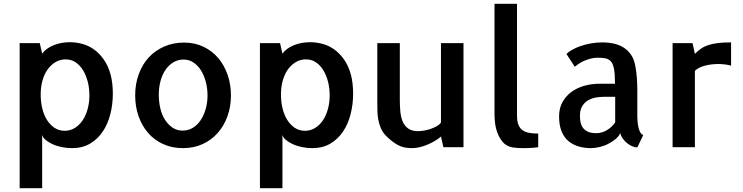

<svg xmlns="http://www.w3.org/2000/svg" viewBox="-20 -779 3931 1016"><path d="M565.4 -383.8Q577.1 -338.9 577.1 -283.2Q577.1 -227.5 564 -175.3Q550.8 -123 523.9 -83Q497.1 -43 456.5 -19Q416 4.9 361.3 4.9Q332 4.9 304.7 -1Q277.3 -6.8 255.9 -17.1Q234.4 -27.3 220.2 -39.6Q206.1 -51.8 203.1 -65.4V216.8H84V-550.8H190.4L203.1 -495.1Q222.7 -522.5 262.2 -539.1Q301.8 -555.7 349.6 -555.7Q381.8 -555.7 415 -546.9Q448.2 -538.1 477.1 -517.6Q505.9 -497.1 529.3 -463.9Q552.7 -430.7 565.4 -383.8ZM322.3 -86.9Q351.6 -86.9 375.5 -101.6Q399.4 -116.2 416.5 -141.1Q433.6 -166 443.4 -200.7Q453.1 -235.4 453.1 -274.4Q453.1 -312.5 444.3 -346.7Q435.5 -380.9 419.4 -407.2Q403.3 -433.6 380.4 -449.2Q357.4 -464.8 327.1 -464.8Q297.9 -464.8 273.4 -450.2Q249 -435.5 231.4 -410.6Q213.9 -385.7 204.6 -352.1Q195.3 -318.4 195.3 -279.3Q195.3 -240.2 203.6 -205.6Q211.9 -170.9 228.5 -144.5Q245.1 -118.2 268.6 -102.5Q292 -86.9 322.3 -86.9Z M954.1 -553.7Q1010.7 -553.7 1056.6 -531.7Q1102.5 -509.8 1134.8 -471.7Q1167 -433.6 1184.6 -382.8Q1202.1 -332 1202.1 -273.4Q1202.1 -214.8 1183.6 -163.6Q1165 -112.3 1131.3 -74.7Q1097.7 -37.1 1051.3 -16.1Q1004.9 4.9 948.2 4.9Q890.6 4.9 843.3 -16.6Q795.9 -38.1 763.2 -76.2Q730.5 -114.3 712.9 -165Q695.3 -215.8 695.3 -275.4Q695.3 -335 714.4 -386.7Q733.4 -438.5 767.1 -475.1Q800.8 -511.7 848.6 -532.7Q896.5 -553.7 954.1 -553.7ZM946.3 -87.9Q975.6 -87.9 999.5 -102.1Q1023.4 -116.2 1040.5 -141.1Q1057.6 -166 1067.9 -200.2Q1078.1 -234.4 1078.1 -273.4Q1078.1 -312.5 1068.8 -346.7Q1059.6 -380.9 1043.5 -406.7Q1027.3 -432.6 1003.9 -448.2Q980.5 -463.9 951.2 -463.9Q921.9 -463.9 897.5 -449.2Q873 -434.6 856 -409.7Q838.9 -384.8 829.6 -351.1Q820.3 -317.4 820.3 -278.3Q820.3 -239.3 828.6 -204.6Q836.9 -169.9 853.5 -144.5Q870.1 -119.1 893.1 -103.5Q916 -87.9 946.3 -87.9Z M1836.9 -383.8Q1848.6 -338.9 1848.6 -283.2Q1848.6 -227.5 1835.4 -175.3Q1822.3 -123 1795.4 -83Q1768.6 -43 1728 -19Q1687.5 4.9 1632.8 4.9Q1603.5 4.9 1576.2 -1Q1548.8 -6.8 1527.3 -17.1Q1505.9 -27.3 1491.7 -39.6Q1477.5 -51.8 1474.6 -65.4V216.8H1355.5V-550.8H1461.9L1474.6 -495.1Q1494.1 -522.5 1533.7 -539.1Q1573.2 -555.7 1621.1 -555.7Q1653.3 -555.7 1686.5 -546.9Q1719.7 -538.1 1748.5 -517.6Q1777.3 -497.1 1800.8 -463.9Q1824.2 -430.7 1836.9 -383.8ZM1593.8 -86.9Q1623 -86.9 1647 -101.6Q1670.9 -116.2 1688 -141.1Q1705.1 -166 1714.8 -200.7Q1724.6 -235.4 1724.6 -274.4Q1724.6 -312.5 1715.8 -346.7Q1707 -380.9 1690.9 -407.2Q1674.8 -433.6 1651.9 -449.2Q1628.9 -464.8 1598.6 -464.8Q1569.3 -464.8 1544.9 -450.2Q1520.5 -435.5 1502.9 -410.6Q1485.4 -385.7 1476.1 -352.1Q1466.8 -318.4 1466.8 -279.3Q1466.8 -240.2 1475.1 -205.6Q1483.4 -170.9 1500 -144.5Q1516.6 -118.2 1540 -102.5Q1563.5 -86.9 1593.8 -86.9Z M1976.6 -531.2V-550.8H2095.7V-251Q2095.7 -216.8 2098.6 -187Q2101.6 -157.2 2111.3 -134.8Q2121.1 -112.3 2140.6 -98.6Q2160.2 -85 2192.4 -85Q2202.1 -85 2219.7 -87.4Q2237.3 -89.8 2255.4 -95.7Q2273.4 -101.6 2289.6 -110.4Q2305.7 -119.1 2313.5 -130.9V-137.7V-138.7V-357.4V-358.4V-550.8H2432.6V0H2326.2L2313.5 -56.6Q2301.8 -45.9 2284.2 -35.2Q2266.6 -24.4 2245.6 -15.1Q2224.6 -5.9 2202.6 -0.5Q2180.7 4.9 2159.2 4.9Q2135.7 4.9 2117.2 0.5Q2098.6 -3.9 2082.5 -13.2Q2066.4 -22.5 2051.8 -34.2Q2037.1 -45.9 2022.5 -60.5Q2005.9 -77.1 1996.1 -99.1Q1986.3 -121.1 1981.9 -145Q1977.5 -168.9 1977.1 -193.4Q1976.6 -217.8 1976.6 -241.2V-532.2Z M2715.8 -168Q2715.8 -134.8 2724.6 -115.7Q2733.4 -96.7 2749 -87.4Q2764.6 -78.1 2784.7 -75.2Q2804.7 -72.3 2828.1 -72.3V0Q2815.4 2 2801.8 2.9Q2791 3.9 2776.4 4.4Q2761.7 4.9 2747.1 4.9Q2732.4 4.9 2717.8 3.9Q2703.1 2.9 2691.4 1Q2658.2 -5.9 2639.6 -28.3Q2621.1 -50.8 2611.3 -78.6Q2601.6 -106.4 2599.1 -132.8Q2596.7 -159.2 2596.7 -173.8V-185.5V-758.8H2715.8Z M3352.5 -170.9V-163.1Q3352.5 -155.3 3353.5 -140.1Q3354.5 -125 3357.4 -109.4Q3360.4 -93.8 3366.7 -81.1Q3373 -68.4 3383.8 -64.5L3352.5 1Q3339.8 1 3325.7 -4.9Q3311.5 -10.7 3298.3 -21.5Q3285.2 -32.2 3275.9 -45.4Q3266.6 -58.6 3261.7 -74.2Q3254.9 -57.6 3237.8 -43.5Q3220.7 -29.3 3199.2 -18.1Q3177.7 -6.8 3152.8 -1Q3127.9 4.9 3106.4 4.9Q3073.2 4.9 3042.5 -3.9Q3011.7 -12.7 2988.3 -32.2Q2964.8 -51.8 2951.7 -84Q2938.5 -116.2 2938.5 -163.1Q2938.5 -208 2957.5 -240.7Q2976.6 -273.4 3006.3 -294.4Q3036.1 -315.4 3074.2 -325.7Q3112.3 -335.9 3151.4 -335.9H3234.4Q3234.4 -383.8 3229.5 -412.1Q3224.6 -440.4 3212.9 -453.6Q3201.2 -466.8 3184.1 -470.2Q3167 -473.6 3143.6 -473.6Q3122.1 -473.6 3103 -468.3Q3084 -462.9 3067.9 -455.6Q3051.8 -448.2 3039.6 -439.5Q3027.3 -430.7 3021.5 -425.8L2977.5 -493.2Q2987.3 -503.9 3006.8 -515.1Q3026.4 -526.4 3051.8 -535.2Q3077.1 -543.9 3106.9 -549.3Q3136.7 -554.7 3168.9 -554.7Q3198.2 -554.7 3226.1 -548.8Q3253.9 -543 3276.9 -529.3Q3299.8 -515.6 3316.9 -492.7Q3334 -469.7 3340.8 -435.5Q3347.7 -401.4 3350.1 -366.7Q3352.5 -332 3352.5 -297.9ZM3235.4 -266.6H3172.9Q3153.3 -266.6 3131.8 -262.7Q3110.4 -258.8 3091.8 -248Q3073.2 -237.3 3061 -217.3Q3048.8 -197.3 3048.8 -166Q3048.8 -117.2 3070.8 -95.7Q3092.8 -74.2 3134.8 -74.2Q3164.1 -74.2 3190.9 -89.8Q3217.8 -105.5 3235.4 -131.8Z M3848.6 -431.6Q3821.3 -439.5 3782.2 -440.4Q3747.1 -440.4 3712.4 -432.1Q3677.7 -423.8 3657.2 -404.3V-195.3V-193.4V0H3539.1V-550.8H3644.5L3657.2 -494.1Q3671.9 -508.8 3688 -520.5Q3704.1 -532.2 3725.6 -539.6Q3747.1 -546.9 3776.4 -550.8Q3805.7 -554.7 3848.6 -554.7Z"/></svg>

Font: Allerta
Style: Medium
Weight: 500
Designer: Matt McInerney
Foundry: Matt McInerney
Version: Version 1.0